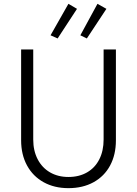

<svg xmlns="http://www.w3.org/2000/svg" viewBox="-20 -979 718 1007"><path d="M90.8 -243.2V-719.7H154.3V-247.1Q154.3 -188.5 177.5 -143.8Q200.7 -99.1 242.4 -75Q284.2 -50.8 338.9 -50.8Q395 -50.8 436.8 -75Q478.5 -99.1 501 -143.6Q523.4 -188 523.4 -247.1V-719.7H587.9V-243.2Q587.9 -167.5 557.4 -110.8Q526.9 -54.2 470.5 -23.2Q414.1 7.8 338.9 7.8Q265.1 7.8 209 -23.2Q152.8 -54.2 121.8 -111.1Q90.8 -168 90.8 -243.2ZM245.1 -793.9 338.9 -959 383.8 -932.6 282.2 -777.3ZM401.4 -793.9 491.2 -959 538.1 -932.6 435.5 -777.3Z"/></svg>

Font: Reddit Sans Fudge Light
Style: Regular
Weight: 300
Designer: Stephen Hutchings
Foundry: Reddit
Version: Version 1.013